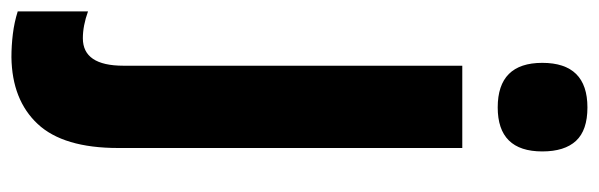

<svg xmlns="http://www.w3.org/2000/svg" viewBox="-415 -432 1048 336"><g transform="rotate(90 109.0 -264.0)"><path d="M51 -689Q51 -768 129 -768Q169 -768 187.5 -748Q206 -728 206 -689Q206 -611 129 -611Q51 -611 51 -689ZM41 240Q21 240 0.5 237.5Q-20 235 -39 229V106Q-14 115 8 115Q56 115 56 44V-549H200V53Q200 149 158 194Q116 239 41 240Z"/></g></svg>

Font: Noto Sans Sinhala ExtraCondensed ExtraBold
Style: Regular
Weight: 800
Width: 2
Designer: Jelle Bosma - Monotype Design Team
Foundry: Monotype Imaging Inc.
Version: Version 2.006; ttfautohint (v1.8.4.7-5d5b)